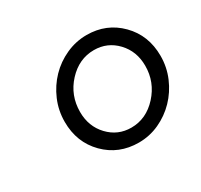

<svg xmlns="http://www.w3.org/2000/svg" viewBox="-94 -829 662 632"><g transform="rotate(-30 237.0 -513.5)"><path d="M92 -498Q92 -541 108.5 -579.5Q125 -618 153 -647Q181 -676 218.5 -693Q256 -710 297 -710Q372 -710 423 -658.5Q474 -607 474 -529Q474 -486 457.5 -447.5Q441 -409 413 -380Q385 -351 348 -334Q311 -317 270 -317Q194 -317 143 -368.5Q92 -420 92 -498ZM414 -526Q414 -581 379 -618Q344 -655 293 -655Q236 -655 194 -609.5Q152 -564 152 -501Q152 -446 187 -409Q222 -372 273 -372Q330 -372 372 -418Q414 -464 414 -526Z"/></g></svg>

Font: Red Hat Text
Style: Italic
Weight: 400
Italic angle: -12°
Designer: Pentagram / MCKL
Foundry: Pentagram / MCKL
Version: Version 1.005; Red Hat Text Italic